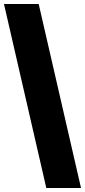

<svg xmlns="http://www.w3.org/2000/svg" viewBox="-20 -828 428 968"><path d="M213.5 120 0 -808H175L388.5 120Z"/></svg>

Font: Encode Sans Semi Condensed ExBd
Style: Regular
Weight: 800
Width: 4
Designer: Multiple Designers
Foundry: Impallari Type
Version: Version 2.000